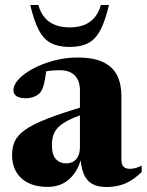

<svg xmlns="http://www.w3.org/2000/svg" viewBox="-20 -738 589 771"><path d="M324 -312.5V-283Q281 -268.5 254.2 -254.8Q227.5 -241 213.2 -226.2Q199 -211.5 193.8 -194.2Q188.5 -177 188.5 -155.5Q188.5 -116.5 204.2 -99.2Q220 -82 245.5 -82Q262 -82 274.5 -89.2Q287 -96.5 294 -111.2Q301 -126 301 -148.5V-375.5Q301 -413 280.8 -434.5Q260.5 -456 218.5 -456Q197.5 -456 179.5 -453.8Q161.5 -451.5 148.5 -447.5L169 -478Q165 -445 161.2 -423.2Q157.5 -401.5 153 -388.5Q148.5 -375.5 142.5 -367.5Q134 -357 118.2 -350.2Q102.5 -343.5 83.5 -343.5Q58.5 -343.5 46.2 -352Q34 -360.5 34 -375.5Q34 -398 56 -421Q78 -444 115 -463.5Q152 -483 197.8 -495Q243.5 -507 291 -507Q356 -507 394.8 -488.2Q433.5 -469.5 450.5 -434.8Q467.5 -400 467.5 -353V-96Q467.5 -83.5 471.5 -75.5Q475.5 -67.5 483 -63.8Q490.5 -60 500.5 -60Q512.5 -60 524.5 -63.2Q536.5 -66.5 549 -73V-47Q513.5 -13.5 480.5 -0.2Q447.5 13 408 13Q370.5 13 347.8 -1Q325 -15 314.5 -43.8Q304 -72.5 302.5 -116L309 -112.5Q299 -70.5 279.5 -42.8Q260 -15 233 -1.2Q206 12.5 172 12.5Q104 12.5 66.2 -21.8Q28.5 -56 28.5 -116Q28.5 -146.5 39.5 -170.8Q50.5 -195 81 -216.8Q111.5 -238.5 170.2 -261.5Q229 -284.5 324 -312.5ZM259.5 -628Q292 -628 317 -637.5Q342 -647 359.2 -667Q376.5 -687 385 -718H417.5Q402.5 -654 383 -617Q363.5 -580 334 -564.8Q304.5 -549.5 259.5 -549.5Q214.5 -549.5 185 -564.8Q155.5 -580 136 -617Q116.5 -654 101.5 -718H134Q142.5 -687 159.8 -667Q177 -647 202.2 -637.5Q227.5 -628 259.5 -628Z"/></svg>

Font: Newsreader 60pt
Style: Bold
Weight: 700
Designer: Hugues Gentile
Foundry: Production Type
Version: Version 1.003